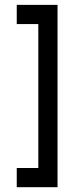

<svg xmlns="http://www.w3.org/2000/svg" viewBox="-20 -780 310 800"><path d="M49.8 -759.8Q49.8 -740.2 49.8 -679.7Q72.3 -679.7 139.6 -679.7Q139.6 -530.3 139.6 -80.1Q117.2 -80.1 49.8 -80.1Q49.8 -59.6 49.8 0Q92.8 0 219.7 0Q219.7 -190.4 219.7 -759.8Q177.7 -759.8 49.8 -759.8Z"/></svg>

Font: Alibu-Mazigh Belkasim 1
Style: Bold
Weight: 400
Designer: Mazigh Moubarik Belkasim
Version: Version 1.0